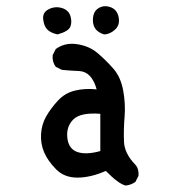

<svg xmlns="http://www.w3.org/2000/svg" viewBox="-20 -570 540 614"><path d="M381.8 23.4Q358.4 17.6 318.4 -23.4Q269.5 -2 227.5 -2Q185.5 -2 159.2 -28.8Q132.8 -55.7 121.1 -83Q109.4 -110.4 111.3 -141.6Q113.3 -172.9 127.9 -198.2Q142.6 -223.6 165 -248Q187.5 -272.5 219.7 -280.3Q252 -288.1 289.1 -284.2Q273.4 -340.8 233.4 -342.8Q193.4 -344.7 177.7 -346.7L158.2 -356.4Q146.5 -372.1 148.4 -393.6L158.2 -413.1Q187.5 -434.6 226.6 -428.7Q265.6 -422.9 292.5 -399.9Q319.3 -377 342.8 -350.1Q366.2 -323.2 374 -280.3Q381.8 -237.3 378.4 -196.3Q375 -155.3 376.5 -117.2Q377.9 -79.1 413.1 -43Q424.8 -29.3 422.9 -7.8L413.1 11.7Q399.4 21.5 381.8 23.4ZM300.8 -86.9Q300.8 -153.3 300.8 -206.1Q237.3 -210.9 214.4 -188Q191.4 -165 195.3 -129.4Q199.2 -93.8 227.1 -84Q254.9 -74.2 300.8 -86.9ZM164.1 -460Q144.5 -463.9 132.8 -474.1Q121.1 -484.4 118.2 -507.3Q115.2 -530.3 135.7 -540.5Q156.2 -550.8 177.7 -544.4Q199.2 -538.1 205.1 -519Q210.9 -500 205.1 -484.9Q199.2 -469.7 164.1 -460ZM312.5 -460Q279.3 -470.7 277.3 -500.5Q275.4 -530.3 293 -542.5Q310.5 -554.7 332.5 -547.4Q354.5 -540 359.4 -515.1Q364.3 -490.2 347.7 -475.1Q331.1 -460 312.5 -460Z"/></svg>

Font: JasonHandwriting1
Style: Regular
Weight: 400
Version: Version 1.48.20